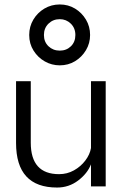

<svg xmlns="http://www.w3.org/2000/svg" viewBox="-20 -836 541 861"><path d="M454 -472V0H388V-99Q372 -58 330.5 -26.5Q289 5 236 5Q52 5 52 -195V-472H118V-196Q118 -55 245 -55Q281 -55 311.5 -72Q342 -89 362.5 -116Q383 -143 388 -172V-472ZM248 -543Q212 -543 181 -560.5Q150 -578 130.5 -609Q111 -640 111 -679Q111 -717 129.5 -748Q148 -779 179 -797.5Q210 -816 248 -816Q286 -816 316.5 -797.5Q347 -779 365.5 -748Q384 -717 384 -679Q384 -642 365.5 -611Q347 -580 316.5 -561.5Q286 -543 248 -543ZM248 -609Q278 -609 298 -628.5Q318 -648 318 -679Q318 -710 297.5 -730Q277 -750 248 -750Q218 -750 197.5 -730Q177 -710 177 -679Q177 -648 197.5 -628.5Q218 -609 248 -609Z"/></svg>

Font: Lil Grotesk
Style: Regular
Weight: 400
Designer: Bastien Sozeau
Foundry: NBR — Bastien Sozeau
Version: Version 4.002; ttfautohint (v1.8.4.7-5d5b)